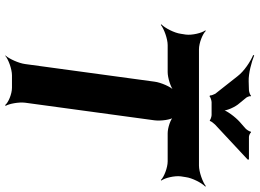

<svg xmlns="http://www.w3.org/2000/svg" viewBox="-148 -812 987 730"><g transform="rotate(90 345.0 -447.5)"><path d="M651 -642 654 -661C657 -685 676 -722 690 -735L688 -737C673 -725 634 -711 610 -711H168C144 -711 109 -725 98 -737L96 -735C106 -722 115 -685 112 -661L109 -642C106 -618 87 -581 73 -568L75 -566C90 -578 128 -592 152 -592H255C275 -592 313 -603 327 -616L326 -618C311 -606 294 -566 291 -542L224 -50C221 -26 204 11 192 24V26C205 14 243 0 267 0H314C338 0 371 14 380 26L383 24C375 11 368 -26 371 -50L438 -542C441 -566 436 -606 425 -618L422 -616C432 -603 467 -592 487 -592H594C618 -592 654 -578 665 -566L667 -568C657 -581 648 -618 651 -642ZM373 -865 355 -887C351 -890 344 -904 347 -908L344 -909C342 -905 328 -901 323 -901L290 -900C259 -899 216 -911 191 -921L190 -917C214 -907 251 -883 270 -858L337 -773C339 -769 345 -756 343 -753L347 -751C349 -755 364 -759 369 -759H418C423 -759 436 -755 438 -752L441 -753C440 -756 451 -769 454 -772L587 -896V-901H501C497 -901 485 -905 485 -909L480 -907C482 -904 472 -890 468 -887L444 -866C426 -850 399 -815 397 -798H401C403 -815 387 -850 373 -865Z"/></g></svg>

Font: Asimov
Style: EdgeNarIt
Weight: 500
Designer: Google
Version: Version 2.000980: 2014